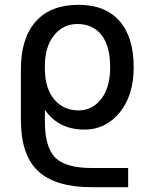

<svg xmlns="http://www.w3.org/2000/svg" viewBox="-20 -550 619 800"><path d="M514 150V230H362Q211 230 139 163Q67 96 67 -50V-260Q67 -391 129 -460.5Q191 -530 307 -530Q418 -530 477.5 -463Q537 -396 537 -270Q537 -152 478.5 -81Q420 -10 332 -10Q225 -10 169 -90H167V-45Q167 64 210.5 107Q254 150 362 150ZM439 -270Q439 -358 403 -404Q367 -450 302 -450Q243 -450 205 -402.5Q167 -355 167 -275V-265Q167 -183 205.5 -136.5Q244 -90 307 -90Q365 -90 402 -138Q439 -186 439 -270Z"/></svg>

Font: M PLUS 1p Medium
Style: Regular
Weight: 500
Version: Version 1.062